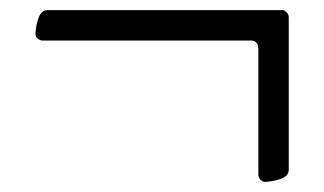

<svg xmlns="http://www.w3.org/2000/svg" viewBox="-20 -402 640 379"><path d="M490 -57V-304Q490 -322 476 -322H64Q59 -322 54.5 -326Q50 -330 50 -334Q50 -348 55.5 -365Q61 -382 74 -382H537Q542 -382 546 -377.5Q550 -373 550 -368V-67Q550 -54 533 -48.5Q516 -43 502 -43Q498 -43 494 -47.5Q490 -52 490 -57Z"/></svg>

Font: EB Garamond
Style: Regular
Weight: 400
Designer: Georg Duffner and Octavio Pardo
Foundry: Georg Duffner
Version: Version 1.000; ttfautohint (v1.6)